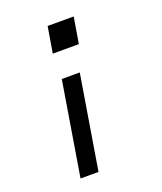

<svg xmlns="http://www.w3.org/2000/svg" viewBox="-136 -609 772 913"><g transform="rotate(-20 250.0 -152.5)"><path d="M192 -388 214 -520H346L324 -388ZM113 215 191 -260H282L204 215Z"/></g></svg>

Font: Iosevka SS04 Medium Oblique
Style: Regular
Weight: 500
Italic angle: -9°
Monospace: yes
Designer: Belleve Invis
Foundry: Belleve Invis
Version: Version 19.0.0; ttfautohint (v1.8.4)